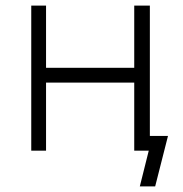

<svg xmlns="http://www.w3.org/2000/svg" viewBox="-20 -540 655 688"><path d="M92 0H145V-244H461V0H513L481 128H536L582 -53H517V-520H461V-297H145V-520H92Z"/></svg>

Font: Fixel Display Light
Style: Regular
Weight: 300
Designer: AlfaBravo + MacPaw
Foundry: Kyrylo Tkachov, Marchela Mozhyna, Serhii Makarenko, Maria Weinstein, Zakhar Kryvoshyya
Version: Version 1.211